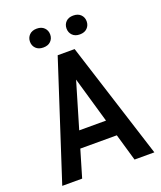

<svg xmlns="http://www.w3.org/2000/svg" viewBox="-161 -996 921 1098"><g transform="rotate(-20 300.0 -447.5)"><path d="M417.5 -165H195.3L146.5 0H25.4L256.3 -710.9H359.4L585.9 0H465.3ZM225.1 -265.1H388.2L307.6 -543.9ZM133.8 -837.4Q133.8 -861.8 150.1 -878.4Q166.5 -895 195.3 -895Q224.1 -895 240.5 -878.4Q256.8 -861.8 256.8 -837.4Q256.8 -813 240.5 -796.6Q224.1 -780.3 195.3 -780.3Q166.5 -780.3 150.1 -796.6Q133.8 -813 133.8 -837.4ZM356 -836.9Q356 -861.3 372.1 -877.7Q388.2 -894 417 -894Q445.8 -894 462.2 -877.7Q478.5 -861.3 478.5 -836.9Q478.5 -812.5 462.2 -795.9Q445.8 -779.3 417 -779.3Q388.2 -779.3 372.1 -795.9Q356 -812.5 356 -836.9Z"/></g></svg>

Font: Roboto Mono
Style: Regular
Weight: 500
Designer: Google
Version: Version 2.000986; 2015; ttfautohint (v1.3)